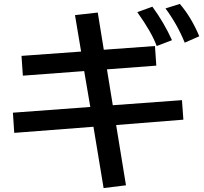

<svg xmlns="http://www.w3.org/2000/svg" viewBox="-20 -896 1040 980"><path d="M479 -832 509.8 -642.1 771 -661.1 777.8 -561 525.9 -542 555.7 -358.9 908.7 -384.8 916 -285.2 572.8 -257.8 623 49.8 508.8 64 457 -249 52.7 -217.8 45.9 -320.8 440.9 -350.1 409.7 -533.2 96.7 -509.8 89.8 -610.8 394 -632.8 362.8 -818.8ZM779.8 -661.1Q754.4 -731 680.7 -834L757.8 -861.8Q816.9 -781.2 857.9 -690.9ZM922.9 -678.2Q885.3 -771 824.7 -853L897.9 -876Q956.1 -808.6 997.1 -710.9Z"/></svg>

Font: BIZ UDGothic
Style: Bold
Weight: 700
Monospace: yes
Designer: TypeBank Co., Ltd.
Foundry: Morisawa Inc.
Version: Version 1.05